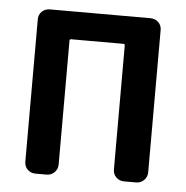

<svg xmlns="http://www.w3.org/2000/svg" viewBox="-43 -562 587 605"><g transform="rotate(5 250.0 -260.0)"><path d="M90.8 0Q76.2 0 65.9 -9.8Q55.7 -19.5 55.7 -35.2V-485.4Q55.7 -500 65.9 -509.8Q76.2 -519.5 90.8 -519.5H409.2Q423.8 -519.5 434.1 -509.8Q444.3 -500 444.3 -485.4V-35.2Q444.3 -20.5 434.1 -10.3Q423.8 0 409.2 0H371.1Q356.4 0 346.2 -9.8Q335.9 -19.5 335.9 -35.2V-426.8Q335.9 -431.6 331.1 -431.6H166Q161.1 -431.6 161.1 -426.8V-35.2Q161.1 -20.5 150.9 -10.3Q140.6 0 126 0Z"/></g></svg>

Font: Rounded-L Mgen+ 1m medium
Style: Regular
Weight: 500
Designer: [Source Han Sans]
Ryoko NISHIZUKA  (kana & ideographs); Paul D. Hunt (Latin, Greek & Cyrillic); Wenlong ZHANG  (bopomofo
Version: Version 1.059.20150602